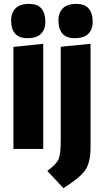

<svg xmlns="http://www.w3.org/2000/svg" viewBox="-20 -765 534 986"><path d="M445 -9Q445 69 418 108.5Q391 148 306 201L223 113Q271 77 281.5 51Q292 25 292 -49V-525L445 -540ZM363 -569Q280 -569 280 -662Q280 -698 302 -721.5Q324 -745 373 -745Q456 -745 456 -651Q456 -615 434 -592Q412 -569 363 -569ZM202 0H49V-524L202 -540ZM120 -569Q37 -569 37 -662Q37 -698 59 -721.5Q81 -745 131 -745Q213 -745 213 -651Q213 -615 191 -592Q169 -569 120 -569Z"/></svg>

Font: Magra
Style: Bold
Weight: 600
Designer: Viviana Monsalve
Foundry: Viviana Monsalve
Version: Version 1.001